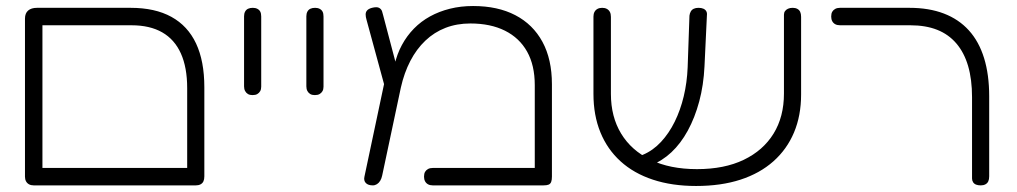

<svg xmlns="http://www.w3.org/2000/svg" viewBox="-20 -606 3380 638"><path d="M92 10Q83 10 76.5 6.5Q70 3 66.5 -3.5Q63 -10 63 -19V-544Q63 -562 73.5 -571Q84 -580 103 -580H414Q495 -580 549.5 -550Q604 -520 631.5 -461.5Q659 -403 659 -316V-20Q659 -10 656 -3.5Q653 3 646.5 6.5Q640 10 631 10Q622 10 615.5 7.5Q609 5 605.5 -0.5Q602 -6 602 -13V-313Q602 -382 581 -428.5Q560 -475 519 -498.5Q478 -522 417 -522H121V-20Q121 -10 117.5 -3.5Q114 3 108 6.5Q102 10 92 10ZM92 10 93 -48H628L630 10Z M819 -290Q810 -290 804 -293.5Q798 -297 794.5 -303.5Q791 -310 791 -319V-552Q791 -561 794.5 -567.5Q798 -574 804.5 -577Q811 -580 820 -580Q829 -580 835.5 -576.5Q842 -573 845 -567Q848 -561 848 -551V-318Q848 -309 844.5 -303Q841 -297 835 -293.5Q829 -290 819 -290Z M1026 -290Q1017 -290 1011 -293.5Q1005 -297 1001.5 -303.5Q998 -310 998 -319V-552Q998 -561 1001.5 -567.5Q1005 -574 1011.5 -577Q1018 -580 1027 -580Q1036 -580 1042.5 -576.5Q1049 -573 1052 -567Q1055 -561 1055 -551V-318Q1055 -309 1051.5 -303Q1048 -297 1042 -293.5Q1036 -290 1026 -290Z M1814 -326V-19Q1814 -8 1811.5 -1.5Q1809 5 1803 7.5Q1797 10 1786 10H1418Q1409 10 1402.5 6.5Q1396 3 1392.5 -3.5Q1389 -10 1389 -19Q1389 -29 1392.5 -35Q1396 -41 1402.5 -44.5Q1409 -48 1419 -48H1757V-323Q1757 -389 1731.5 -434.5Q1706 -480 1658 -504Q1610 -528 1543 -528Q1498 -528 1460.5 -513.5Q1423 -499 1393.5 -471Q1364 -443 1343.5 -403.5Q1323 -364 1312 -315L1250 -23Q1248 -13 1243.5 -5.5Q1239 2 1232.5 6Q1226 10 1219 10Q1203 10 1195.5 2Q1188 -6 1191 -19L1270 -392L1291 -390Q1299 -426 1315.5 -456.5Q1332 -487 1355.5 -511Q1379 -535 1409 -551.5Q1439 -568 1475 -577Q1511 -586 1552 -586Q1634 -586 1692.5 -555.5Q1751 -525 1782.5 -467Q1814 -409 1814 -326ZM1259 -316 1198 -540Q1195 -550 1195 -558Q1195 -566 1200 -571.5Q1205 -577 1216 -580Q1232 -584 1239.5 -580Q1247 -576 1249.5 -568.5Q1252 -561 1253 -556L1301 -374Z M2293 12Q2213 12 2149.5 -9Q2086 -30 2042 -70Q1998 -110 1975 -166.5Q1952 -223 1952 -294V-551Q1952 -560 1955.5 -566.5Q1959 -573 1965.5 -576.5Q1972 -580 1981 -580Q1990 -580 1996.5 -576.5Q2003 -573 2006.5 -566.5Q2010 -560 2010 -550V-294Q2010 -218 2044 -162Q2078 -106 2142 -75Q2206 -44 2296 -44Q2387 -44 2451.5 -75Q2516 -106 2550.5 -162Q2585 -218 2585 -295V-557Q2585 -564 2588.5 -569Q2592 -574 2598.5 -577Q2605 -580 2614 -580Q2623 -580 2629.5 -576.5Q2636 -573 2639 -566.5Q2642 -560 2642 -550V-292Q2642 -222 2618.5 -166Q2595 -110 2550 -70Q2505 -30 2440.5 -9Q2376 12 2293 12ZM2134 -54 2101 -86 2117 -92Q2150 -106 2176.5 -134.5Q2203 -163 2222 -201.5Q2241 -240 2252 -286Q2263 -332 2265 -382L2271 -554Q2272 -562 2275.5 -568Q2279 -574 2285.5 -577Q2292 -580 2301 -580Q2311 -580 2317.5 -577Q2324 -574 2327 -568.5Q2330 -563 2329 -555L2321 -386Q2318 -323 2303.5 -269Q2289 -215 2265.5 -172Q2242 -129 2211 -100Q2180 -71 2143 -57Z M3239 10Q3230 10 3223.5 7.5Q3217 5 3213.5 -0.5Q3210 -6 3210 -13V-283Q3210 -342 3197 -386.5Q3184 -431 3158 -461.5Q3132 -492 3094 -507Q3056 -522 3005 -522H2772Q2762 -522 2755.5 -525.5Q2749 -529 2745.5 -535.5Q2742 -542 2742 -551Q2742 -561 2745.5 -567Q2749 -573 2755.5 -576.5Q2762 -580 2771 -580H3002Q3067 -580 3116.5 -561Q3166 -542 3199.5 -505Q3233 -468 3250 -413Q3267 -358 3267 -286V-20Q3267 -10 3264 -3.5Q3261 3 3254.5 6.5Q3248 10 3239 10Z"/></svg>

Font: Fredoka SemiExpanded Light
Style: Regular
Weight: 300
Width: 6
Designer: Ben Nathan
Foundry: Milena B. Brandão, Ben Nathan
Version: Version 2.001